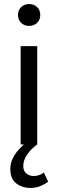

<svg xmlns="http://www.w3.org/2000/svg" viewBox="-20 -714 286 949"><path d="M131 215Q90 215 60.5 192.5Q31 170 31 122Q31 96 41 73.5Q51 51 66.5 32.5Q82 14 98 0H82V-486H164V0Q133 22 114 50Q95 78 95 106Q95 132 111 144Q127 156 146 156Q162 156 173.5 151.5Q185 147 197 139L218 184Q203 196 180 205.5Q157 215 131 215ZM124 -586Q100 -586 84.5 -601Q69 -616 69 -640Q69 -664 84.5 -679Q100 -694 124 -694Q148 -694 163.5 -679Q179 -664 179 -640Q179 -616 163.5 -601Q148 -586 124 -586Z"/></svg>

Font: Source Sans 3 ExtraLight
Style: Regular
Weight: 400
Version: Version 3.052;hotconv 1.1.0;makeotfexe 2.6.0